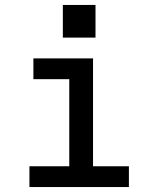

<svg xmlns="http://www.w3.org/2000/svg" viewBox="-20 -756 640 776"><path d="M99 0V-84H260V-436H115V-520H356V-84H501V0ZM234 -604V-736H366V-604Z"/></svg>

Font: Iosevka SS04 Medium Extended
Style: Regular
Weight: 500
Width: 7
Monospace: yes
Designer: Belleve Invis
Foundry: Belleve Invis
Version: Version 19.0.0; ttfautohint (v1.8.4)